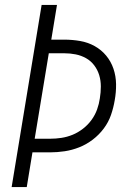

<svg xmlns="http://www.w3.org/2000/svg" viewBox="-20 -755 540 775"><path d="M27 0 148 -735H210L187 -595H239Q272 -595 303.5 -589.5Q335 -584 362 -569Q389 -554 408.5 -530.5Q428 -507 438 -477.5Q448 -448 448.5 -415.5Q449 -383 443 -350Q438 -320 428 -291Q418 -262 399 -236.5Q380 -211 354.5 -191.5Q329 -172 300 -160.5Q271 -149 241 -144.5Q211 -140 182 -140H111L88 0ZM120 -195H182Q205 -195 228 -198.5Q251 -202 273 -211Q295 -220 315 -235.5Q335 -251 349.5 -271Q364 -291 372 -313.5Q380 -336 383 -358Q387 -382 387 -406Q387 -430 380.5 -451.5Q374 -473 360.5 -491Q347 -509 327.5 -520Q308 -531 285.5 -535.5Q263 -540 239 -540H177Z"/></svg>

Font: Iosevka SS04 Light
Style: Italic
Weight: 300
Italic angle: -9°
Monospace: yes
Designer: Belleve Invis
Foundry: Belleve Invis
Version: Version 19.0.0; ttfautohint (v1.8.4)